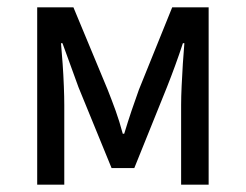

<svg xmlns="http://www.w3.org/2000/svg" viewBox="-20 -506 673 526"><path d="M81.9 0V-486H181.1L274.9 -260.4Q286.2 -231.9 296.8 -202.7Q307.3 -173.6 316.3 -139.7H320.3Q330.6 -173.6 340.4 -202.7Q350.2 -231.9 360.6 -260.4L451.8 -486H551.6V0H476.2V-218.4Q476.2 -240.7 477.6 -270.3Q479 -299.9 480.9 -331Q482.9 -362.2 485.1 -387.7H481.1Q471.1 -357.1 459.7 -326Q448.3 -294.8 437.3 -267.1L347.9 -45.5H285.7L195 -267.1Q185 -294.8 173.6 -326Q162.1 -357.1 151.1 -387.7H147.1Q149.4 -362.2 151.6 -331Q153.8 -299.9 154.9 -270.3Q156.1 -240.7 156.1 -218.4V0Z"/></svg>

Font: Source Sans 3
Style: Regular
Weight: 200
Designer: Paul D. Hunt
Foundry: Adobe
Version: Version 3.046;hotconv 1.0.118;makeotfexe 2.5.65603